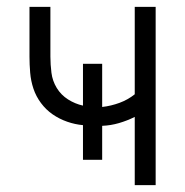

<svg xmlns="http://www.w3.org/2000/svg" viewBox="-20 -540 540 560"><path d="M373 0V-199Q351 -188 327 -181Q303 -174 278 -173V-74H222V-175Q199 -177 176 -185Q153 -193 133.5 -206.5Q114 -220 99.5 -239.5Q85 -259 77.5 -281.5Q70 -304 68 -328Q66 -352 66 -375V-520H127V-375Q127 -352 130 -328Q133 -304 145.5 -283.5Q158 -263 178.5 -250Q199 -237 222 -232V-354H278V-228Q304 -231 328.5 -240Q353 -249 373 -265V-520H434V0Z"/></svg>

Font: Iosevka Light
Style: Regular
Weight: 300
Monospace: yes
Designer: Belleve Invis
Foundry: Belleve Invis
Version: Version 32.5.0; ttfautohint (v1.8.4)